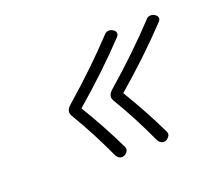

<svg xmlns="http://www.w3.org/2000/svg" viewBox="-69 -435 588 518"><g transform="rotate(-20 225.0 -175.5)"><path d="M322 -9Q312 -9 306 -20Q290 -55 271.5 -90.5Q253 -126 232 -161Q229 -166 229 -171Q229 -181 241 -191Q325 -264 393 -337Q398 -342 405 -342Q412 -342 418 -337.5Q424 -333 424 -327Q424 -322 419 -317Q384 -280 345.5 -243.5Q307 -207 264 -170Q306 -101 339 -32Q343 -24 336.5 -16.5Q330 -9 322 -9ZM202 -9Q192 -9 186 -20Q170 -55 151.5 -90.5Q133 -126 112 -161Q109 -166 109 -171Q109 -181 121 -191Q205 -264 273 -337Q278 -342 285 -342Q292 -342 298 -337.5Q304 -333 304 -327Q304 -322 299 -317Q264 -280 225.5 -243.5Q187 -207 144 -170Q186 -101 219 -32Q223 -24 216.5 -16.5Q210 -9 202 -9Z"/></g></svg>

Font: Ms Madi
Style: Regular
Weight: 400
Designer: Robert E. Leuschke
Foundry: Robert E. Leuschke
Version: Version 1.010; ttfautohint (v1.8.3)